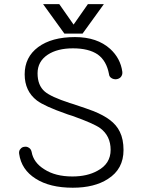

<svg xmlns="http://www.w3.org/2000/svg" viewBox="-20 -879 707 916"><path d="M337.9 -702.1Q226.6 -702.1 162.1 -654.3Q97.7 -606.4 97.7 -524.4Q97.7 -444.3 156.2 -399.4Q192.4 -372.1 295.9 -335.9L303.7 -333L325.2 -326.2Q426.8 -290 458 -267.6Q507.8 -230.5 507.8 -164.1Q507.8 -97.7 445.3 -64.5Q396.5 -37.1 325.2 -37.1Q244.1 -37.1 191.4 -71.3Q139.6 -103.5 130.9 -154.3Q127.9 -168 118.2 -173.8Q108.4 -180.7 96.7 -178.7Q85 -177.7 78.1 -168.9Q69.3 -160.2 71.3 -145.5Q82 -69.3 150.4 -26.4Q217.8 16.6 327.1 16.6Q430.7 16.6 495.1 -25.4Q569.3 -72.3 569.3 -163.1Q569.3 -214.8 551.8 -250Q536.1 -283.2 502.9 -307.6Q474.6 -329.1 426.8 -348.6Q396.5 -360.4 325.2 -383.8L312.5 -387.7Q222.7 -417 193.4 -442.4Q159.2 -471.7 159.2 -529.3Q159.2 -585.9 208 -618.2Q253.9 -648.4 328.1 -648.4Q403.3 -648.4 446.3 -619.1Q488.3 -588.9 500 -525.4Q501 -512.7 512.7 -505.9Q522.5 -500 535.2 -501Q548.8 -502.9 556.6 -511.7Q565.4 -522.5 563.5 -537.1Q554.7 -600.6 505.9 -645.5Q443.4 -702.1 337.9 -702.1ZM262.7 -859.4H185.5L287.1 -718.8H374L475.6 -859.4H399.4L331.1 -761.7Z"/></svg>

Font: Gulim
Style: Regular
Weight: 400
Version: Version 2.21